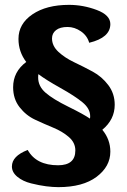

<svg xmlns="http://www.w3.org/2000/svg" viewBox="-20 -692 524 790"><path d="M56 -532Q56 -594 113.5 -633Q171 -672 264 -672Q322 -672 378 -651Q434 -630 434 -593Q434 -537 347 -516Q339 -545 313 -563Q287 -581 258 -581Q227 -581 210.5 -568Q194 -555 194 -534Q194 -503 220.5 -478.5Q247 -454 285 -436Q323 -418 361 -397.5Q399 -377 425.5 -342Q452 -307 452 -261Q452 -200 401 -158Q434 -118 434 -68Q434 -7 377.5 35.5Q321 78 220 78Q198 78 170 74.5Q142 71 108 62.5Q74 54 51.5 35.5Q29 17 29 -7Q29 -50 94 -75Q129 -12 219 -12Q290 -12 290 -73Q290 -105 263.5 -128Q237 -151 199.5 -166.5Q162 -182 124.5 -199.5Q87 -217 60.5 -251Q34 -285 34 -333Q34 -397 88 -437Q56 -479 56 -532ZM138 -387Q137 -382 137 -373Q137 -337 167.5 -310.5Q198 -284 261 -253Q324 -222 350 -204Q351 -207 351 -214Q351 -245 319.5 -271Q288 -297 228 -330.5Q168 -364 138 -387Z"/></svg>

Font: Overlock Black
Style: Regular
Weight: 900
Designer: Dario Muhafara
Foundry: Dario Manuel Muhafara
Version: Version 1.002